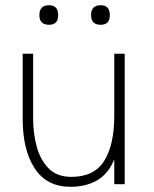

<svg xmlns="http://www.w3.org/2000/svg" viewBox="-20 -706 591 736"><path d="M131 -648Q131 -686 168 -686Q203 -686 203 -648Q203 -611 168 -611Q131 -611 131 -648ZM329 -648Q329 -686 366 -686Q401 -686 401 -648Q401 -611 366 -611Q329 -611 329 -648ZM107 -251Q107 -196 120.5 -145Q134 -94 166 -61Q198 -28 254 -28Q341 -28 379.5 -89.5Q418 -151 418 -262V-500H458V0H418V-95Q396 -41 353.5 -15.5Q311 10 250 10Q159 10 113 -60.5Q67 -131 67 -249V-500H107Z"/></svg>

Font: Haskoy ExtraLight
Style: Regular
Weight: 200
Designer: Ertekin Erdin
Foundry: Ertekin Erdin
Version: Version 2.000; ttfautohint (v1.8.4.7-5d5b)